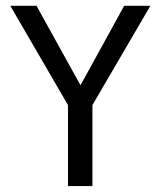

<svg xmlns="http://www.w3.org/2000/svg" viewBox="-20 -624 540 644"><path d="M14.6 -604.5H102.5L250 -337.9L396.5 -604.5H484.4L290 -271.5V0H208V-271.5Z"/></svg>

Font: BabelStone Shapes
Style: Regular
Weight: 400
Designer: Andrew West
Foundry: BabelStone
Version: Version 15.0.0 September 13, 2022